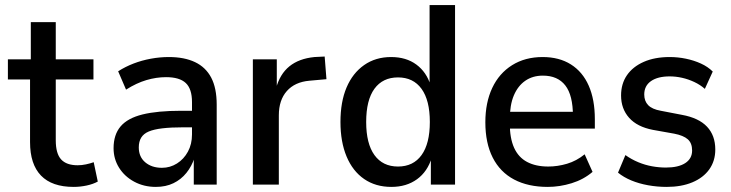

<svg xmlns="http://www.w3.org/2000/svg" viewBox="-20 -725 2872 754"><path d="M269 9Q184 9 141 -35.5Q98 -80 98 -167V-413H11V-492H101V-638H199V-492H347V-413H199V-174Q199 -122 220 -99Q241 -76 285 -76Q301 -76 317.5 -79.5Q334 -83 348 -88L364 -12Q346 -2 320.5 3.5Q295 9 269 9Z M592 9Q545 9 507 -11.5Q469 -32 447.5 -66.5Q426 -101 426 -143Q426 -196 453.5 -228.5Q481 -261 539.5 -275.5Q598 -290 692 -290H748V-225H699Q651 -225 617.5 -221Q584 -217 564 -208.5Q544 -200 534.5 -184.5Q525 -169 525 -146Q525 -109 550.5 -87.5Q576 -66 616 -66Q648 -66 675 -83Q702 -100 718 -129.5Q734 -159 734 -197V-324Q734 -376 709.5 -399Q685 -422 632 -422Q594 -422 555 -410.5Q516 -399 475 -373L444 -445Q472 -463 504.5 -475.5Q537 -488 572.5 -494.5Q608 -501 643 -501Q704 -501 746 -481Q788 -461 809.5 -420Q831 -379 831 -314V0H741V-106H744Q733 -72 712 -46Q691 -20 661 -5.5Q631 9 592 9Z M973 0V-492H1067V-378H1064Q1079 -434 1116.5 -464.5Q1154 -495 1215 -501L1255 -503L1262 -414L1195 -408Q1138 -403 1106.5 -367.5Q1075 -332 1075 -272V0Z M1517 9Q1455 9 1410 -22Q1365 -53 1341 -110.5Q1317 -168 1317 -246Q1317 -325 1341 -381.5Q1365 -438 1410 -469.5Q1455 -501 1516 -501Q1575 -501 1615 -471.5Q1655 -442 1671 -390H1667V-705H1767V0H1672V-107H1676Q1659 -51 1617.5 -21Q1576 9 1517 9ZM1543 -71Q1603 -71 1635.5 -116Q1668 -161 1668 -246Q1668 -331 1635.5 -376Q1603 -421 1543 -421Q1483 -421 1450.5 -376.5Q1418 -332 1418 -246Q1418 -161 1450.5 -116Q1483 -71 1543 -71Z M2131 9Q2054 9 1999 -20Q1944 -49 1915 -106Q1886 -163 1886 -245Q1886 -322 1913 -379.5Q1940 -437 1991 -469Q2042 -501 2111 -501Q2176 -501 2222 -472Q2268 -443 2292 -388.5Q2316 -334 2316 -257V-220H1965V-286H2246L2230 -269Q2230 -351 2200 -389.5Q2170 -428 2112 -428Q2072 -428 2043 -408Q2014 -388 1998 -350.5Q1982 -313 1982 -256V-240Q1982 -182 1999 -144.5Q2016 -107 2050 -89Q2084 -71 2133 -71Q2170 -71 2207 -82Q2244 -93 2276 -119L2307 -50Q2272 -20 2225 -5.5Q2178 9 2131 9Z M2598 9Q2561 9 2525 2.5Q2489 -4 2459 -16.5Q2429 -29 2407 -47L2436 -116Q2460 -99 2486.5 -88Q2513 -77 2540.5 -72Q2568 -67 2595 -67Q2644 -67 2671 -84.5Q2698 -102 2698 -134Q2698 -163 2681 -178Q2664 -193 2628 -200L2544 -215Q2482 -227 2450.5 -262.5Q2419 -298 2419 -350Q2419 -396 2442 -429.5Q2465 -463 2508 -482Q2551 -501 2610 -501Q2642 -501 2673.5 -494.5Q2705 -488 2732.5 -475.5Q2760 -463 2779 -444L2748 -376Q2730 -392 2706.5 -403Q2683 -414 2658.5 -419.5Q2634 -425 2610 -425Q2563 -425 2536.5 -406.5Q2510 -388 2510 -354Q2510 -328 2525.5 -312Q2541 -296 2575 -290L2658 -274Q2724 -262 2756.5 -227.5Q2789 -193 2789 -138Q2789 -93 2765.5 -60Q2742 -27 2699 -9Q2656 9 2598 9Z"/></svg>

Font: Nunito Sans 10pt SemiCondensed SemiBold
Style: Regular
Weight: 600
Width: 4
Designer: Vernon Adams
Foundry: Vernon Adams
Version: Version 3.101;gftools[0.9.27]